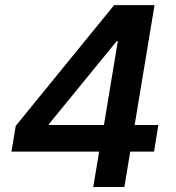

<svg xmlns="http://www.w3.org/2000/svg" viewBox="-20 -748 702 768"><path d="M25.9 -141.6 43 -244.6 436.5 -727.5H521.5L497.6 -583.5H446.8L176.8 -252.9L175.8 -248H613.3L596.2 -141.6ZM353 0 381.8 -172.9 391.1 -219.7 475.1 -727.5H598.1L477.5 0Z"/></svg>

Font: Inter 18pt SemiBold
Style: Italic
Weight: 600
Italic angle: -9.3988°
Designer: Rasmus Andersson
Foundry: rsms
Version: Version 4.001;git-66647c0bb